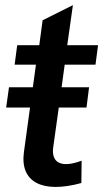

<svg xmlns="http://www.w3.org/2000/svg" viewBox="-20 -715 402 748"><path d="M297 -2 298 -89C221 -60 180 -79 187 -139L209 -296H317L327 -375H220L232 -463H352L362 -539H242L264 -695L146 -636L133 -539H47L37 -463H120L108 -375H15L4 -296H97L73 -121C58 -6 144 40 297 -2Z"/></svg>

Font: Ronzino Medium
Style: Italic
Weight: 500
Italic angle: -7.99998°
Designer: Nunzio Mazzaferro
Foundry: Collletttivo
Version: Version 1.000;Glyphs 3.3 (3337)